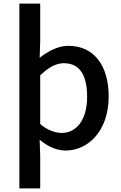

<svg xmlns="http://www.w3.org/2000/svg" viewBox="-20 -817 670 1060"><path d="M87 -287V223H144H202V45L199 -45C245 -8 291 14 343 14C467 14 580 -95 580 -284C580 -454 500 -564 357 -564C300 -564 245 -534 199 -498L202 -588V-797H87ZM202 -333V-401C248 -445 289 -468 332 -468C424 -468 461 -397 461 -282C461 -154 401 -83 321 -83C288 -83 245 -96 202 -132V-266Z"/></svg>

Font: GenSekiGothic2 TW M
Style: Regular
Weight: 500
Version: Version 2.100;PS 2.1;hotconv 16.6.51;makeotf.lib2.5.65220 DE